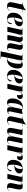

<svg xmlns="http://www.w3.org/2000/svg" viewBox="2904 -3603 939 6787"><g transform="rotate(90 3373.5 -209.5)"><path d="M184 10C271 10 324 -28 366 -69L361 -78C331 -47 288 -21 260 -21C232 -21 219 -37 219 -65C219 -86 223 -107 229 -134L317 -526H425L427 -536H320L347 -659H337C276 -587 131 -532 63 -532L62 -526H140L67 -191C62 -166 57 -133 57 -109C57 -30 116 10 184 10Z M653 10C776 10 833 -58 833 -115C833 -147 824 -159 812 -163C787 -68 750 -2 683 -2C630 -2 598 -46 598 -186C598 -195 599 -236 601 -248H636C793 -248 907 -316 907 -426C907 -501 852 -546 754 -546C515 -546 429 -347 429 -208C429 -56 515 10 653 10ZM615 -258H602C623 -436 671 -532 714 -532C742 -532 752 -515 752 -467C752 -370 707 -258 615 -258Z M1644 8C1724 8 1764 -23 1792 -61L1786 -69C1769 -49 1748 -20 1714 -20C1692 -20 1678 -33 1678 -68C1678 -86 1682 -117 1689 -152L1722 -319C1729 -356 1741 -396 1741 -438C1741 -518 1700 -546 1631 -546C1545 -546 1506 -517 1466 -413H1463C1463 -419 1463 -428 1463 -436C1462 -505 1433 -546 1352 -546C1296 -546 1240 -531 1198 -420H1195L1212 -536H973L972 -526H989C1022 -526 1030 -518 1030 -497C1030 -481 1025 -462 1022 -446L928 0H1102L1168 -294C1188 -382 1234 -507 1279 -507C1297 -507 1299 -482 1299 -467C1299 -445 1295 -410 1282 -348L1253 -222C1241 -165 1225 -68 1219 0H1400C1404 -65 1412 -145 1421 -190L1445 -303C1463 -387 1506 -509 1552 -509C1571 -509 1572 -483 1572 -466C1572 -433 1559 -375 1553 -349L1523 -205C1514 -161 1509 -132 1509 -105C1509 -29 1559 8 1644 8Z M1944 -452 1795 240H2065L2066 230H2031C1993 230 1981 224 1981 198C1981 188 1982 179 1986 157L2011 35C2015 13 2018 -3 2020 -18C2041 0 2065 10 2106 10C2310 10 2400 -210 2400 -365C2400 -494 2345 -546 2267 -546C2169 -546 2124 -482 2092 -377H2086L2115 -536H1884L1882 -526H1909C1947 -526 1949 -515 1949 -492C1949 -483 1947 -468 1944 -452ZM2077 -4C2055 -4 2035 -14 2023 -29L2092 -346C2108 -420 2151 -504 2189 -504C2215 -504 2235 -481 2235 -404C2235 -243 2176 -4 2077 -4Z M2675 10C2798 10 2855 -58 2855 -115C2855 -147 2846 -159 2834 -163C2809 -68 2772 -2 2705 -2C2652 -2 2620 -46 2620 -186C2620 -195 2621 -236 2623 -248H2658C2815 -248 2929 -316 2929 -426C2929 -501 2874 -546 2776 -546C2537 -546 2451 -347 2451 -208C2451 -56 2537 10 2675 10ZM2637 -258H2624C2645 -436 2693 -532 2736 -532C2764 -532 2774 -515 2774 -467C2774 -370 2729 -258 2637 -258Z M3037 -444 2943 0H3118L3182 -286C3217 -441 3267 -508 3304 -508C3327 -508 3344 -497 3344 -430C3344 -407 3342 -377 3339 -338C3415 -338 3477 -373 3477 -455C3477 -515 3441 -546 3375 -546C3291 -546 3237 -508 3196 -368H3193L3218 -536H2995L2993 -526H3012C3040 -526 3045 -514 3045 -500C3045 -480 3041 -464 3037 -444Z M3606 10C3690 10 3736 -50 3774 -182H3779C3773 -148 3768 -122 3768 -85C3768 -20 3804 10 3867 10C3944 10 3984 -24 4016 -50L4010 -61C3994 -46 3971 -31 3950 -31C3930 -31 3917 -45 3917 -74C3917 -103 3931 -158 3936 -181L4011 -535H3985L3882 -514C3855 -530 3814 -546 3764 -546C3537 -546 3460 -321 3460 -174C3460 -63 3508 10 3606 10ZM3666 -24C3637 -24 3623 -55 3623 -142C3623 -282 3679 -534 3785 -534C3803 -534 3820 -531 3835 -517L3783 -261C3757 -133 3707 -24 3666 -24Z M4219 10C4306 10 4359 -28 4401 -69L4396 -78C4366 -47 4323 -21 4295 -21C4267 -21 4254 -37 4254 -65C4254 -86 4258 -107 4264 -134L4352 -526H4460L4462 -536H4355L4382 -659H4372C4311 -587 4166 -532 4098 -532L4097 -526H4175L4102 -191C4097 -166 4092 -133 4092 -109C4092 -30 4151 10 4219 10Z M4924 10C5005 10 5039 -22 5071 -63L5065 -70C5044 -41 5014 -16 4988 -16C4967 -16 4956 -30 4956 -61C4956 -80 4959 -105 4965 -136L5046 -536H4872L4812 -237C4791 -127 4745 -35 4696 -35C4678 -35 4668 -46 4668 -75C4668 -94 4671 -131 4679 -168L4755 -536H4510L4509 -526H4531C4564 -526 4567 -517 4567 -498C4567 -487 4565 -473 4559 -440L4515 -212C4508 -178 4501 -134 4501 -103C4501 -43 4527 9 4612 9C4695 9 4766 -37 4804 -168H4810C4808 -158 4801 -98 4801 -79C4801 -34 4826 10 4924 10Z M5204 -444 5110 0H5285L5349 -286C5384 -441 5434 -508 5471 -508C5494 -508 5511 -497 5511 -430C5511 -407 5509 -377 5506 -338C5582 -338 5644 -373 5644 -455C5644 -515 5608 -546 5542 -546C5458 -546 5404 -508 5363 -368H5360L5385 -536H5162L5160 -526H5179C5207 -526 5212 -514 5212 -500C5212 -480 5208 -464 5204 -444Z M5855 10C5978 10 6035 -58 6035 -115C6035 -147 6026 -159 6014 -163C5989 -68 5952 -2 5885 -2C5832 -2 5800 -46 5800 -186C5800 -195 5801 -236 5803 -248H5838C5995 -248 6109 -316 6109 -426C6109 -501 6054 -546 5956 -546C5717 -546 5631 -347 5631 -208C5631 -56 5717 10 5855 10ZM5817 -258H5804C5825 -436 5873 -532 5916 -532C5944 -532 5954 -515 5954 -467C5954 -370 5909 -258 5817 -258Z M6579 10C6657 10 6701 -26 6730 -65L6724 -73C6709 -55 6682 -20 6648 -20C6629 -20 6617 -34 6617 -61C6617 -88 6623 -116 6630 -152L6663 -314C6670 -349 6679 -394 6679 -429C6679 -491 6649 -546 6563 -546C6477 -546 6430 -518 6391 -417H6389L6405 -536H6175L6174 -526H6193C6227 -526 6230 -514 6230 -497C6230 -483 6226 -462 6223 -446L6130 0H6303L6375 -332C6393 -414 6430 -508 6481 -508C6508 -508 6509 -476 6509 -452C6509 -420 6499 -370 6494 -345L6464 -202C6455 -159 6451 -126 6451 -101C6451 -33 6500 10 6579 10Z"/></g></svg>

Font: Noto Serif Display Condensed Black
Style: Italic
Weight: 900
Width: 3
Italic angle: -12°
Designer: Monotype Design Team
Foundry: Monotype Imaging Inc.
Version: Version 2.009